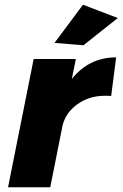

<svg xmlns="http://www.w3.org/2000/svg" viewBox="-20 -790 517 810"><path d="M470 -548 449 -385Q440 -386 423 -386Q357 -386 307.5 -351Q258 -316 244 -261L192 0H14L122 -541H300L283 -457Q356 -548 470 -548ZM330 -770 477 -714 332 -599 210 -609Z"/></svg>

Font: Gontserrat
Style: Bold Italic
Weight: 700
Italic angle: -11.3°
Designer: Julieta Ulanovsky
Foundry: Julieta Ulanovsky
Version: Version 6.001